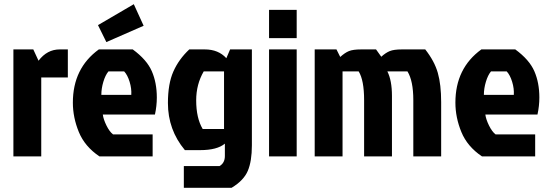

<svg xmlns="http://www.w3.org/2000/svg" viewBox="-20 -747 2620 917"><path d="M44 0V-511H139L164 -457Q205 -511 265 -511H304V-377H177V0Z M573 -406H498Q483 -388 473.5 -356Q464 -324 464 -294H607Q609 -324 599 -356.5Q589 -389 573 -406ZM709 -105V0H455Q385 -47 356.5 -116.5Q328 -186 328 -257Q328 -421 452 -511H614Q681 -462 705 -407Q729 -352 729 -281Q729 -241 720 -200H471Q474 -177 488.5 -147.5Q503 -118 520 -105ZM448 -627 619 -727 666 -624 488 -546Z M1183 -511V-53Q1183 23 1163.5 69Q1144 115 1086 150H858V46H1029Q1054 31 1054 -2V-61Q1017 -30 936 -30H863Q782 -127 782 -255Q782 -347 808 -405.5Q834 -464 884 -511H958Q1023 -511 1061 -469L1079 -511ZM1050 -406H953Q917 -344 917 -268Q917 -183 948 -131H1050Z M1265 0V-511H1397V0ZM1265 -700H1397V-565H1265Z M1705 -511H1776L1801 -476Q1822 -495 1841.5 -503Q1861 -511 1900 -511H2011Q2055 -455 2071 -399Q2087 -343 2087 -259V0H1954V-269Q1954 -361 1926 -406H1830Q1852 -363 1852 -289V0H1719V-269Q1719 -364 1693 -406H1616V0H1483V-511H1587L1605 -475Q1627 -495 1646.5 -503Q1666 -511 1705 -511Z M2400 -406H2325Q2310 -388 2300.5 -356Q2291 -324 2291 -294H2434Q2436 -324 2426 -356.5Q2416 -389 2400 -406ZM2536 -105V0H2282Q2212 -47 2183.5 -116.5Q2155 -186 2155 -257Q2155 -421 2279 -511H2441Q2508 -462 2532 -407Q2556 -352 2556 -281Q2556 -241 2547 -200H2298Q2301 -177 2315.5 -147.5Q2330 -118 2347 -105Z"/></svg>

Font: Jockey One
Style: Regular
Weight: 400
Designer: TypeTogether
Foundry: TypeTogether
Version: Version 1.002